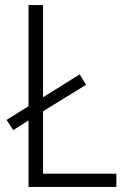

<svg xmlns="http://www.w3.org/2000/svg" viewBox="-20 -800 499 754"><path d="M92 -66V-327L32 -289L6 -329L92 -383V-780H149V-418L293 -508L318 -467L149 -363V-118H437V-66Z"/></svg>

Font: Noto Sans Malayalam UI SemiCondensed Light
Style: Regular
Weight: 300
Width: 4
Designer: Jelle Bosma - Monotype Design Team
Foundry: Monotype Imaging Inc.
Version: Version 2.104; ttfautohint (v1.8.4.7-5d5b)